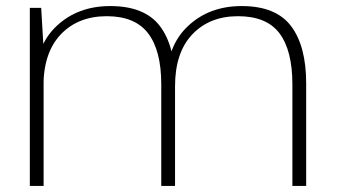

<svg xmlns="http://www.w3.org/2000/svg" viewBox="-20 -614 1116 634"><path d="M78.5 0H124V-452.5L116 -588H78.5ZM512.5 0H558V-338.5Q558 -462.5 507.8 -528.2Q457.5 -594 344 -594Q237 -594 167 -528.2Q97 -462.5 97 -345.5L123.5 -329Q123.5 -440.5 180.8 -500.5Q238 -560.5 332.5 -560.5Q426 -560.5 469.2 -503.8Q512.5 -447 512.5 -335.5ZM945.5 0H991V-338.5Q991 -462 941 -528Q891 -594 778 -594Q671 -594 600.8 -528Q530.5 -462 530.5 -345.5L558 -329Q558 -440.5 615 -500.5Q672 -560.5 766 -560.5Q860.5 -560.5 903 -503.8Q945.5 -447 945.5 -335.5Z"/></svg>

Font: Anybody Expanded ExtraLight
Style: Regular
Weight: 250
Width: 7
Version: Version 1.113;gftools[0.9.25]